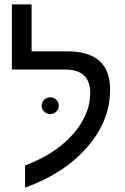

<svg xmlns="http://www.w3.org/2000/svg" viewBox="-20 -833 570 875"><path d="M94.2 -79.1V22C212.7 -20.3 307 -81.6 377 -161.9C446.9 -242.1 481.9 -329.8 481.9 -424.8C481.9 -541 416.7 -599.1 286.1 -599.1H124V-813H34.2V-516.1H276.9C353 -516.1 391.1 -480.5 391.1 -409.2C391.1 -366.2 379.5 -323.9 356.2 -282.2C332.9 -240.6 299 -202.1 254.4 -166.7C209.8 -131.4 156.4 -102.2 94.2 -79.1ZM169.9 -350.6C169.9 -340.2 173.8 -331.3 181.6 -324C189.5 -316.7 198.6 -313 209 -313C219.4 -313 228.5 -316.7 236.3 -324C244.1 -331.3 248 -340.2 248 -350.6C248 -362 244.1 -371.3 236.3 -378.7C228.5 -386 219.4 -389.6 209 -389.6C198.6 -389.6 189.5 -386 181.6 -378.7C173.8 -371.3 169.9 -362 169.9 -350.6Z"/></svg>

Font: Arimo
Style: Regular
Weight: 400
Designer: Steve Matteson
Foundry: Monotype Imaging Inc.
Version: Version 1.32